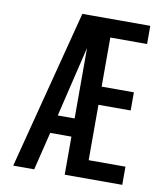

<svg xmlns="http://www.w3.org/2000/svg" viewBox="-82 -805 765 874"><g transform="rotate(10 300.0 -367.5)"><path d="M38 0 228 -735H311Q297 -674 282.5 -612.5Q268 -551 253 -490L198 -260H276V-176H178L135 0ZM276 0V-735H542V-651H372V-424H521V-340H372V-84H542V0Z"/></g></svg>

Font: Iosevka Fixed Medium Extended
Style: Regular
Weight: 500
Width: 7
Monospace: yes
Designer: Belleve Invis
Foundry: Belleve Invis
Version: Version 24.1.1; ttfautohint (v1.8.4)